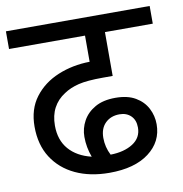

<svg xmlns="http://www.w3.org/2000/svg" viewBox="-73 -691 723 759"><g transform="rotate(-10 288.5 -311.0)"><path d="M307 0Q229 0 170.5 -27.5Q112 -55 79 -106.5Q46 -158 46 -231Q46 -301 82 -348.5Q118 -396 177 -420.5Q236 -445 305 -446V-551H0V-622H577V-551H385V-375H346Q282 -375 247.5 -366.5Q213 -358 188 -341Q158 -322 142 -292Q126 -262 126 -221Q126 -163 158 -126Q190 -89 248 -75Q233 -115 233 -157Q233 -191 249.5 -221Q266 -251 298.5 -269.5Q331 -288 380 -288Q429 -288 460.5 -269.5Q492 -251 507.5 -221Q523 -191 523 -157Q523 -87 465.5 -43.5Q408 0 307 0ZM306 -140Q306 -103 323 -70Q378 -71 413 -93.5Q448 -116 448 -157Q448 -187 430.5 -204Q413 -221 385 -221Q350 -221 328 -199.5Q306 -178 306 -140Z"/></g></svg>

Font: Noto Sans
Style: Italic
Weight: 400
Italic angle: -12°
Designer: Monotype Design Team
Foundry: Monotype Imaging Inc.
Version: Version 2.013; ttfautohint (v1.8.4.7-5d5b)